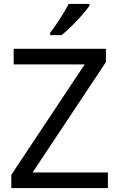

<svg xmlns="http://www.w3.org/2000/svg" viewBox="-20 -964 612 984"><path d="M438 -934V-944H332C309 -899 266 -833 237 -796V-784H295C342 -820 413 -897 438 -934ZM533 0V-80H147L523 -646V-714H50V-634H414L38 -68V0Z"/></svg>

Font: Noto Sans Bengali
Style: Regular
Weight: 400
Designer: Jelle Bosma - Monotype Design Team
Foundry: Monotype Imaging Inc.
Version: Version 2.003